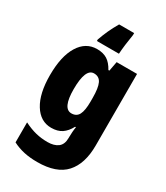

<svg xmlns="http://www.w3.org/2000/svg" viewBox="-241 -866 1043 1206"><g transform="rotate(30 280.0 -263.0)"><path d="M211 -563Q255 -563 284.5 -544.5Q314 -526 337 -484H344L357 -553H505V-34Q505 99 441 169.5Q377 240 238 240Q184 240 141 230.5Q98 221 59 201V56Q105 79 145.5 89Q186 99 231 99Q279 99 306.5 78Q334 57 334 10V3Q334 -12 335.5 -33Q337 -54 340 -71H334Q313 -31 283 -10.5Q253 10 206 10Q128 10 81.5 -65Q35 -140 35 -273Q35 -410 82 -486.5Q129 -563 211 -563ZM270 -421Q208 -421 208 -271Q208 -132 271 -132Q308 -132 323.5 -162Q339 -192 339 -256V-283Q339 -355 323.5 -388Q308 -421 270 -421ZM361 -752Q347 -668 343 -606H183V-617Q196 -654 212.5 -690.5Q229 -727 252 -766H361Z"/></g></svg>

Font: Noto Sans Lao Looped Condensed Black
Style: Regular
Weight: 900
Width: 3
Designer: Mark Frömberg, Ben Mitchell
Foundry: The Fontpad Ltd
Version: Version 1.002; ttfautohint (v1.8.4.7-5d5b)